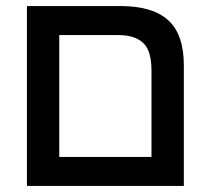

<svg xmlns="http://www.w3.org/2000/svg" viewBox="-20 -615 707 635"><path d="M69 0V-595H378Q485 -595 536.5 -548Q588 -501 588 -399V0ZM176 -96H481V-382Q481 -448 453 -473.5Q425 -499 372 -499H176Z"/></svg>

Font: Noto Sans Hebrew Medium
Style: Regular
Weight: 500
Designer: Monotype Design Team
Foundry: Monotype Imaging Inc.
Version: Version 2.003